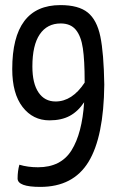

<svg xmlns="http://www.w3.org/2000/svg" viewBox="-20 -629 458 753"><path d="M389 -297Q387 -92 327 6Q267 104 138 104Q49 104 49 71Q49 42 56 17Q89 27 129 27Q219 27 260.5 -39.5Q302 -106 310 -228Q286 -192 253.5 -174.5Q221 -157 174 -157Q109 -157 68.5 -209.5Q28 -262 28 -358Q28 -609 217 -609Q288 -609 324 -580Q360 -551 373.5 -486Q387 -421 389 -297ZM312 -305V-310Q312 -392 305 -439.5Q298 -487 277.5 -512Q257 -537 218 -537Q165 -537 136 -494.5Q107 -452 107 -368Q107 -302 131 -266.5Q155 -231 198 -231Q263 -231 312 -305Z"/></svg>

Font: Yanone Kaffeesatz
Style: Regular
Weight: 400
Designer: Yanone (Cyrillic: Daniel Pouzeot & Huerta Tipografica)
Foundry: Yanone
Version: Version 1.100;PS 001.100;hotconv 1.0.70;makeotf.lib2.5.58329